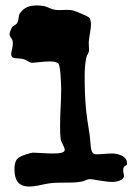

<svg xmlns="http://www.w3.org/2000/svg" viewBox="-20 -694 485 703"><path d="M444 -103C441 -125 406 -132 392 -132C374 -132 349 -129 333 -129C308 -129 314 -161 308 -202C296 -274 290 -319 290 -416C290 -441 292 -465 296 -483C298 -495 306 -497 306 -513C306 -520 305 -527 305 -536C305 -555 313 -584 313 -605C313 -615 311 -622 308 -628C304 -635 251 -655 247 -656C240 -657 233 -658 226 -658C217 -658 207 -657 197 -657C159 -657 160 -674 117 -674C94 -674 70 -671 52 -644C47 -636 50 -622 43 -610C38 -602 27 -599 24 -594C20 -587 15 -574 15 -569C15 -555 27 -556 27 -535C27 -519 21 -507 21 -496C21 -474 44 -484 68 -477C80 -473 88 -465 95 -464C108 -464 138 -469 162 -469C176 -469 188 -467 194 -461C201 -454 204 -390 204 -366C204 -326 200 -278 200 -235C200 -216 200 -197 203 -180C205 -173 217 -155 217 -145C217 -135 200 -132 173 -132C148 -132 118 -135 99 -135C96 -135 52 -124 43 -112C36 -105 33 -90 33 -75C33 -33 48 -11 87 -11C108 -11 131 -17 145 -20C192 -30 234 -21 278 -29C289 -31 300 -38 308 -38C324 -38 361 -28 391 -28C409 -28 434 -34 434 -51C434 -56 431 -62 431 -69C431 -93 445 -83 445 -95C445 -97 445 -99 444 -103Z"/></svg>

Font: Freckle Face
Style: Regular
Weight: 400
Designer: Astigmatic (AOETI)
Foundry: Astigmatic (AOETI)
Version: Version 1.000